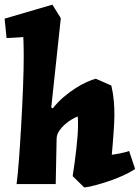

<svg xmlns="http://www.w3.org/2000/svg" viewBox="-33 -790 600 824"><path d="M38.1 0Q40 -14.6 42.7 -40.3Q45.4 -65.9 47.9 -99.1Q50.3 -132.3 53 -171.6Q55.7 -210.9 57.9 -252.2Q60.1 -293.5 62.3 -335.4Q64.5 -377.4 65.9 -416.5Q67.4 -455.6 68.1 -489.7Q68.8 -523.9 68.8 -549.8Q68.8 -562 68.6 -574.7Q68.4 -587.4 68.1 -598.6Q67.9 -609.9 67.6 -618.4Q67.4 -627 66.9 -630.9Q56.6 -629.9 45.9 -629.4Q35.2 -628.9 25.4 -628.2Q15.6 -627.4 7.6 -627.2Q-0.5 -627 -4.9 -627L-13.2 -710L191.9 -770L228 -711.9L187 -329.1L193.8 -325.2Q214.8 -352.1 240.5 -373.8Q266.1 -395.5 291.3 -411.6Q316.4 -427.7 339.4 -438Q362.3 -448.2 377.9 -452.1L444.8 -422.9Q453.1 -386.7 455.6 -355.5Q458 -324.2 458 -296.9Q458 -282.7 457 -262.2Q456.1 -241.7 454.3 -218.5Q452.6 -195.3 450.7 -171.1Q448.7 -147 446.8 -126Q451.2 -126.5 460.9 -127.9Q470.7 -129.4 481.7 -131.6Q492.7 -133.8 503.4 -136.5Q514.2 -139.2 521 -142.1L546.9 -64.9Q532.7 -55.2 513.4 -45.4Q494.1 -35.6 472.4 -26.9Q450.7 -18.1 428.5 -10.7Q406.2 -3.4 386.5 2.2Q366.7 7.8 351.3 11Q335.9 14.2 328.1 14.2L278.8 -34.2Q283.2 -62 287.4 -92.5Q291.5 -123 294.7 -152.1Q297.9 -181.2 299.8 -206.3Q301.8 -231.4 301.8 -249Q301.8 -262.7 301.8 -271Q301.8 -279.3 300.8 -290Q290.5 -286.6 275.4 -277.8Q260.3 -269 245.8 -256.3Q231.4 -243.7 220.9 -228Q210.4 -212.4 210 -194.8L206.1 0Z"/></svg>

Font: Simonetta
Style: Black Italic
Weight: 900
Italic angle: -2°
Designer: Gayaneh Bagdasaryan
Foundry: Brownfox
Version: Version 1.002